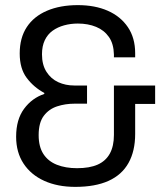

<svg xmlns="http://www.w3.org/2000/svg" viewBox="-20 -718 657 750"><path d="M274 12Q205 12 153 -11.5Q101 -35 72 -79Q43 -123 43 -184Q43 -251 74 -293Q105 -335 153 -351V-355Q112 -377 84.5 -413.5Q57 -450 57 -509Q57 -570 84.5 -612Q112 -654 163.5 -676Q215 -698 284 -698Q351 -698 401 -676Q451 -654 479.5 -612Q508 -570 508 -510V-494H425V-505Q424 -547 405.5 -573.5Q387 -600 355.5 -613Q324 -626 284 -626Q256 -626 230.5 -619Q205 -612 185.5 -598Q166 -584 155 -561Q144 -538 144 -506Q144 -465 161.5 -437.5Q179 -410 207.5 -397Q236 -384 270 -384H320V-313H271Q235 -313 203 -302.5Q171 -292 151 -265.5Q131 -239 131 -190Q131 -145 149.5 -116.5Q168 -88 202 -74.5Q236 -61 281 -61Q330 -61 361.5 -75Q393 -89 409 -118Q425 -147 425 -191V-384H586V-312H508V-195Q508 -128 482 -81.5Q456 -35 404 -11.5Q352 12 274 12Z"/></svg>

Font: Archivo SemiCondensed
Style: Regular
Weight: 400
Width: 4
Designer: Hector Gatti
Foundry: Omnibus-Type
Version: Version 2.001